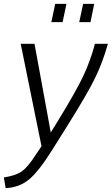

<svg xmlns="http://www.w3.org/2000/svg" viewBox="-56 -747 577 991"><path d="M209 -632.8 229 -727.1H287.1L267.1 -632.8ZM353 -632.8 373 -727.1H430.2L411.1 -632.8ZM-36.1 168.9Q25.9 159.2 56.4 137.7Q86.9 116.2 125 57.1L158.2 7.8L50.8 -521H122.1L206.1 -63L247.1 -129.9Q334 -271.5 372.1 -351.1Q410.2 -430.7 434.1 -521H501Q473.6 -423.3 433.6 -342Q393.6 -260.7 294.9 -103L213.9 25.9Q144.5 137.2 94.2 179Q43.9 220.7 -26.9 224.1Z"/></svg>

Font: Rawline
Style: Italic
Weight: 400
Italic angle: -12°
Designer: Matt McInerney, Pablo Impallari, Rodrigo Fuenzalida
Foundry: Matt McInerney, Pablo Impallari, Rodrigo Fuenzalida
Version: Version 4.020;PS 004.020;hotconv 1.0.88;makeotf.lib2.5.64775